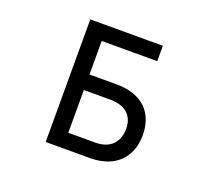

<svg xmlns="http://www.w3.org/2000/svg" viewBox="-122 -913 1244 1088"><g transform="rotate(20 500.0 -369.5)"><path d="M685.5 -739.3V-646.5H350.6V-444.3H516.6Q628.9 -443.4 692.4 -383.8Q752 -324.2 752 -224.1Q752 -124 692.4 -63.5Q630.9 -2 518.6 0H248V-739.3ZM515.6 -350.6H350.6V-92.8H511.7Q578.1 -92.8 615.2 -127.9Q650.4 -164.1 651.4 -224.6Q651.4 -283.2 616.2 -316.4Q583 -348.6 515.6 -350.6Z"/></g></svg>

Font: RobotoJAA
Style: Medium
Weight: 500
Version: Version 2.05; 2016-11-05